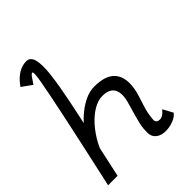

<svg xmlns="http://www.w3.org/2000/svg" viewBox="-242 -937 1073 1073"><g transform="rotate(-45 295.0 -400.0)"><path d="M130 -331Q155 -361 186.5 -386.5Q218 -412 253.5 -428.5Q289 -445 326 -445Q427 -445 461 -389.5Q495 -334 464 -232Q452 -194 444.5 -170.5Q437 -147 434 -131.5Q431 -116 429.5 -104.5Q428 -93 427 -79Q427 -67 435 -61Q443 -55 455 -55Q467 -55 480.5 -64Q494 -73 504 -87L536 -28Q523 -9 493 2.5Q463 14 432 14Q396 14 374 -4.5Q352 -23 353 -53Q353 -68 354 -82.5Q355 -97 359 -116Q363 -135 371.5 -165Q380 -195 393 -240Q413 -306 395 -341Q377 -376 320 -376Q285 -376 247.5 -353.5Q210 -331 177 -293.5Q144 -256 119.5 -211Q95 -166 86 -121ZM156 -814Q189 -814 198.5 -774.5Q208 -735 199.5 -662.5Q191 -590 170.5 -489Q150 -388 122.5 -264.5Q95 -141 65 0H-10Q23 -148 47.5 -260.5Q72 -373 89.5 -455.5Q107 -538 118 -594Q129 -650 134.5 -683Q140 -716 140 -730.5Q140 -745 136 -745Q128 -745 117 -729Q106 -713 92 -692L32 -735Q61 -776 92.5 -795Q124 -814 156 -814Z"/></g></svg>

Font: Victor Mono
Style: Italic
Weight: 400
Italic angle: -12°
Monospace: yes
Designer: Rune Bjørnerås
Version: Version 1.561;gftools[0.9.30]